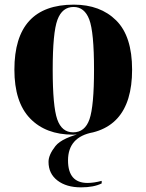

<svg xmlns="http://www.w3.org/2000/svg" viewBox="-20 -570 631 827"><path d="M294 10Q549 10 549 -270Q549 -414 480.5 -482Q412 -550 298 -550Q42 -550 42 -270Q42 -130 109.5 -60Q177 10 294 10ZM295 0Q246 0 226.5 -56Q207 -112 207 -270Q207 -430 227.5 -485Q248 -540 297 -540Q344 -540 364.5 -486Q385 -432 385 -270Q385 -113 365.5 -56.5Q346 0 295 0ZM329 237Q384 237 418 220V209Q384 218 357 218Q273 218 273 121Q273 20 381 0H348Q248 22 218.5 59.5Q189 97 189 127Q189 178 227.5 207.5Q266 237 329 237Z"/></svg>

Font: Noto Serif Display SemiCondensed Extra
Style: Regular
Weight: 800
Width: 4
Designer: Monotype Design Team
Foundry: Monotype Imaging Inc.
Version: Version 1.900